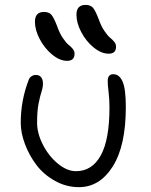

<svg xmlns="http://www.w3.org/2000/svg" viewBox="-20 -776 619 786"><path d="M293 -715.8Q293 -755.9 330.1 -755.9Q349.6 -755.9 359.6 -745.4Q369.6 -734.9 383.8 -698.2Q393.6 -669.9 407 -649.9Q420.4 -629.9 430.4 -621.8Q440.4 -613.8 447.8 -604.7Q455.1 -595.7 455.1 -585Q455.1 -556.2 424.8 -556.2Q394.5 -556.2 363.3 -581.8Q332 -607.4 312.5 -644.8Q293 -682.1 293 -715.8ZM123 -687Q123 -727.1 160.2 -727.1Q179.7 -727.1 189.7 -716.3Q199.7 -705.6 213.9 -668.9Q223.6 -640.6 237.1 -620.6Q250.5 -600.6 260.5 -592.8Q270.5 -585 277.8 -575.9Q285.2 -566.9 285.2 -556.2Q285.2 -526.9 254.9 -526.9Q224.6 -526.9 193.4 -552.7Q162.1 -578.6 142.6 -616Q123 -653.3 123 -687ZM303.2 -9.8Q251.5 -9.8 205.3 -35.4Q159.2 -61 129.4 -100.3Q99.6 -139.6 82.3 -185.8Q64.9 -231.9 64.9 -273.9Q64.9 -364.3 97.2 -448.2Q100.1 -457.5 108.4 -463.4Q116.7 -469.2 127 -469.2Q141.1 -469.2 148.4 -459.7Q155.8 -450.2 155.8 -434.1Q155.8 -418 149.7 -399.7Q143.6 -381.3 137.7 -350.8Q131.8 -320.3 131.8 -273.9Q131.8 -230 155.8 -183.3Q179.7 -136.7 217 -106Q254.4 -75.2 291 -75.2Q356.9 -75.2 392.6 -139.9Q428.2 -204.6 428.2 -336.9Q428.2 -367.7 424.6 -398.2Q420.9 -428.7 420.9 -443.8Q420.9 -472.2 443.8 -472.2Q468.8 -472.2 481.9 -441.9Q495.1 -411.6 495.1 -337.9Q495.1 -178.7 441.4 -94.2Q387.7 -9.8 303.2 -9.8Z"/></svg>

Font: Shantell Sans Irregular
Style: Regular
Weight: 300
Designer: Stephen Nixon, Anya Danilova, Shantell Martin
Foundry: Arrow Type
Version: Version 1.006;[9816181b4]